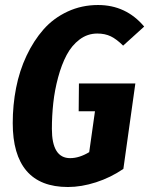

<svg xmlns="http://www.w3.org/2000/svg" viewBox="-20 -730 595 766"><path d="M371.1 -710Q482.9 -710 555.2 -624L471.2 -547.9Q445.3 -573.7 422.1 -585Q398.9 -596.2 368.2 -596.2Q329.1 -596.2 297.6 -572.5Q266.1 -548.8 245.8 -510.5Q225.6 -472.2 211.9 -421.4Q198.2 -370.6 192.6 -319.3Q187 -268.1 187 -215.8Q187 -99.1 259.8 -99.1Q296.4 -99.1 335.9 -123L358.9 -286.1H293.9L294.9 -397H520L472.2 -56.2Q421.4 -21.5 363 -2.7Q304.7 16.1 251 16.1Q141.1 16.1 85.9 -48.3Q30.8 -112.8 30.8 -238.8Q30.8 -311 44.2 -379.4Q57.6 -447.8 85.9 -507.8Q114.3 -567.9 153.8 -612.8Q193.4 -657.7 249.5 -683.8Q305.7 -710 371.1 -710Z"/></svg>

Font: Fira Sans Compressed
Style: Bold Italic
Weight: 700
Width: 3
Italic angle: -8°
Designer: Carrois Corporate & Edenspiekermann AG
Foundry: Carrois Corporate GbR & Edenspiekermann AG
Version: Version 4.203;PS 004.203;hotconv 1.0.88;makeotf.lib2.5.64775